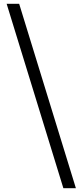

<svg xmlns="http://www.w3.org/2000/svg" viewBox="-20 -863 432 1012"><path d="M81 -843H15L314 129H380Z"/></svg>

Font: Spoqa Han Sans Neo
Style: Regular
Weight: 400
Designer: [Spoqa Han Sans Neo] Dong-huui Kim ___ Younghwa Kang ___ Yujin Lee ___ [Noto Sans] Ryoko NISHIZUKA ____ (kana & ideograp
Foundry: Spoqa (http://www.spoqa-han-sans.com)
Version: Version 1.100;hotconv 1.0.109;makeotfexe 2.5.65596